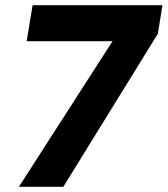

<svg xmlns="http://www.w3.org/2000/svg" viewBox="-20 -720 646 740"><path d="M418.9 -569.4 588.4 -590 224 0H52.8ZM105.6 -700H606.1L588.4 -590L424.3 -561.1H82.8Z"/></svg>

Font: Oak Sans Light Italic
Style: Regular
Weight: 400
Italic angle: -9.5°
Foundry: Erik Kennedy, Walven
Version: Version 1.000;Glyphs 3.1.2 (3151)